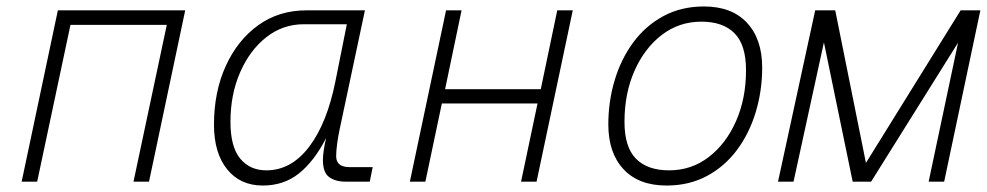

<svg xmlns="http://www.w3.org/2000/svg" viewBox="-20 -562 3053 594"><path d="M47 0 159 -530H553L441 0H393L496 -485H198L95 0Z M793 12Q723 12 682.5 -38.5Q642 -89 642 -176Q642 -278 678.5 -358Q715 -438 779 -484Q843 -530 928 -530H1109L1031 -163Q1026 -140 1023 -117Q1020 -94 1020 -79Q1020 -45 1061 -45H1133L1124 0H1049Q1018 0 998.5 -14Q979 -28 979 -67Q979 -79 981.5 -96.5Q984 -114 989 -135Q952 -63 905 -25.5Q858 12 793 12ZM804 -35Q881 -35 936.5 -108Q992 -181 1018 -312L1053 -487H920Q855 -487 804 -447Q753 -407 723 -338.5Q693 -270 693 -185Q693 -108 723 -71.5Q753 -35 804 -35Z M1248 0 1360 -530H1408L1357 -286H1653L1704 -530H1752L1640 0H1592L1643 -242H1347L1296 0Z M2042 12Q1956 12 1909 -38.5Q1862 -89 1862 -177Q1862 -249 1882 -315Q1902 -381 1940 -432Q1978 -483 2033 -512.5Q2088 -542 2158 -542Q2244 -542 2291 -491.5Q2338 -441 2338 -353Q2338 -281 2318 -215Q2298 -149 2260 -98Q2222 -47 2167 -17.5Q2112 12 2042 12ZM2050 -35Q2119 -35 2172.5 -76Q2226 -117 2257 -187Q2288 -257 2288 -345Q2288 -423 2252.5 -459Q2217 -495 2150 -495Q2081 -495 2027.5 -454Q1974 -413 1943 -343Q1912 -273 1912 -185Q1912 -107 1947.5 -71Q1983 -35 2050 -35Z M2387 0 2502 -530H2564L2659 -58L2952 -530H3013L2901 0H2853L2944 -430L2675 0H2618L2529 -431L2435 0Z"/></svg>

Font: Geist Mono ExtraLight
Style: Italic
Weight: 200
Italic angle: -12°
Monospace: yes
Designer: Basement.studio, Andrés Briganti, Mateo Zaragoza
Foundry: Basement.studio, Vercel, Andrés Briganti, Guido Ferreyra, Mateo Zaragoza
Version: Version 1.500; ttfautohint (v1.8.4.7-5d5b)